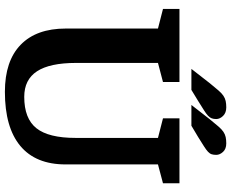

<svg xmlns="http://www.w3.org/2000/svg" viewBox="-102 -854 967 804"><g transform="rotate(90 382.0 -452.5)"><path d="M558 -630V-285Q558 -172 517.5 -121Q477 -70 386 -70Q314 -70 279 -123.5Q244 -177 244 -287V-630L324 -651V-720H18V-651L100 -630V-244Q100 -121 168 -55Q236 11 365 11Q514 11 591.5 -53.5Q669 -118 669 -243V-630L748 -651V-720H476V-651ZM329 -847 269 -770H357L403 -798Q427 -813 442 -822.5Q457 -832 465 -839.5Q473 -847 476 -855Q479 -863 479 -874Q479 -889 466 -902.5Q453 -916 430 -916Q415 -916 403.5 -913.5Q392 -911 381.5 -904Q371 -897 359 -883Q347 -869 329 -847ZM480 -847 420 -770H507L554 -798Q578 -813 593 -822.5Q608 -832 616 -839.5Q624 -847 626.5 -855Q629 -863 629 -874Q629 -889 616.5 -902.5Q604 -916 581 -916Q566 -916 554.5 -913.5Q543 -911 532.5 -904Q522 -897 510 -883Q498 -869 480 -847Z"/></g></svg>

Font: GradeGX
Style: Regular
Weight: 100
Width: 1
Designer: Adam Twardoch
Foundry: Adam Twardoch
Version: Version 2.002; DEVELOPMENT